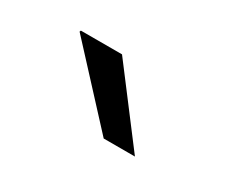

<svg xmlns="http://www.w3.org/2000/svg" viewBox="-41 -808 357 304"><g transform="rotate(30 137.0 -656.0)"><path d="M215.8 -590.8H158.7L41 -718.3L42 -720.7H117.2Z"/></g></svg>

Font: TypoPRO Roboto Slab
Style: Light
Weight: 300
Designer: Google
Version: Version 1.100263; 2013; ttfautohint (v0.94.20-1c74) -l 8 -r 